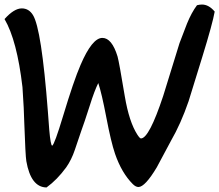

<svg xmlns="http://www.w3.org/2000/svg" viewBox="-22 -801 966 846"><path d="M588 23Q576 23 563 10Q514 -39 485 -123Q467 -176 446.5 -283.5Q426 -391 411 -435Q394 -401 374 -337Q348 -256 336 -224Q322 -183 307.5 -140Q293 -97 270 -64Q230 -9 183 25Q114 24 94 -91Q90 -115 85 -259Q84 -315 77 -417Q53 -623 -2 -717Q40 -764 74 -764Q105 -764 123 -735Q161 -675 189 -309Q192 -269 195 -229Q201 -160 208 -159Q218 -164 256 -290Q303 -446 333 -515Q384 -634 429 -634Q471 -634 496 -552Q503 -527 528 -376Q547 -264 583 -208Q594 -191 599 -191Q635 -191 697 -378Q733 -494 769 -611Q785 -654 802 -697Q822 -746 846 -778Q858 -781 868 -781Q898 -781 924 -750Q915 -698 869 -549Q811 -360 809 -355Q775 -256 731 -180Q700 -122 669 -64Q617 23 588 23Z"/></svg>

Font: Wortlaut AH
Style: SemiBold
Weight: 600
Designer: Andreas Höfeld
Foundry: Fontgrube AH
Version: Version 2.59